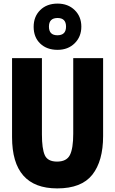

<svg xmlns="http://www.w3.org/2000/svg" viewBox="-20 -1037 640 1067"><path d="M298 10Q433 10 493 -66Q553 -142 553 -281V-714H387V-294Q387 -212 368.5 -175.5Q350 -139 297 -139Q245 -139 229 -174.5Q213 -210 213 -290V-714H47V-275Q47 10 298 10ZM300 -760Q358 -760 395 -796.5Q432 -833 432 -889Q432 -945 395 -981Q358 -1017 300 -1017Q240 -1017 203.5 -981Q167 -945 167 -888Q167 -830 203.5 -795Q240 -760 300 -760ZM299 -841Q252 -841 252 -889Q252 -937 300 -937Q347 -937 347 -889Q347 -841 299 -841Z"/></svg>

Font: Noto Sans Mono Extra
Style: Regular
Weight: 800
Designer: Monotype Design Team
Foundry: Monotype Imaging Inc.
Version: Version 1.900